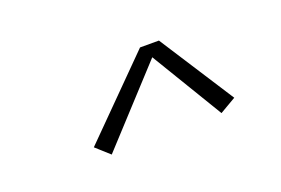

<svg xmlns="http://www.w3.org/2000/svg" viewBox="-43 -779 586 401"><g transform="rotate(-20 250.0 -579.0)"><path d="M152 -484 122 -511 284 -674H326L433 -508L397 -487L301 -646Z"/></g></svg>

Font: Iosevka SS04 Extralight
Style: Italic
Weight: 200
Italic angle: -9°
Monospace: yes
Designer: Belleve Invis
Foundry: Belleve Invis
Version: Version 19.0.0; ttfautohint (v1.8.4)